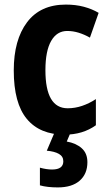

<svg xmlns="http://www.w3.org/2000/svg" viewBox="-20 -577 474 837"><path d="M262 10Q154 10 97 -58.5Q40 -127 40 -270Q40 -403 98 -480Q156 -557 267 -557Q310 -557 345.5 -547.5Q381 -538 410 -521L372 -413Q347 -427 322.5 -434.5Q298 -442 273 -442Q228 -442 203 -398.5Q178 -355 178 -271Q178 -105 275 -105Q307 -105 338 -115.5Q369 -126 398 -145V-31Q341 10 262 10ZM361 130Q361 181 327.5 210.5Q294 240 232 240Q186 240 154 231V154Q183 162 207 162Q256 162 256 126Q256 105 237 94Q218 83 184 80L218 0H288L271 40Q311 47 336 69Q361 91 361 130Z"/></svg>

Font: Noto Sans Myanmar UI Condensed
Style: Bold
Weight: 700
Width: 3
Designer: Monotype Design Team
Foundry: Monotype Imaging Inc.
Version: Version 2.103; ttfautohint (v1.8.4.7-5d5b)